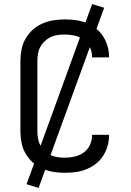

<svg xmlns="http://www.w3.org/2000/svg" viewBox="-20 -838 640 940"><path d="M297 8Q269 8 241 3.5Q213 -1 187 -12.5Q161 -24 140 -43Q119 -62 105 -86.5Q91 -111 85.5 -139Q80 -167 80 -195V-540Q80 -568 85.5 -596Q91 -624 105 -648.5Q119 -673 140 -692Q161 -711 187 -722.5Q213 -734 241 -738.5Q269 -743 297 -743Q324 -743 350.5 -739.5Q377 -736 402 -726Q427 -716 448.5 -699.5Q470 -683 484.5 -660.5Q499 -638 506.5 -612Q514 -586 514 -560Q514 -559 514 -558Q514 -557 514 -557H431Q431 -557 431 -557.5Q431 -558 431 -558Q431 -583 420.5 -606Q410 -629 390 -643.5Q370 -658 346 -663.5Q322 -669 297 -669Q280 -669 262 -666.5Q244 -664 228 -656.5Q212 -649 199 -636.5Q186 -624 177.5 -608.5Q169 -593 166 -575.5Q163 -558 163 -540V-195Q163 -177 166 -159.5Q169 -142 177.5 -126.5Q186 -111 199 -98.5Q212 -86 228 -78.5Q244 -71 262 -68.5Q280 -66 297 -66Q322 -66 346 -71.5Q370 -77 390 -91.5Q410 -106 420.5 -129Q431 -152 431 -177Q431 -177 431 -177.5Q431 -178 431 -178H514Q514 -178 514 -177Q514 -176 514 -175Q514 -149 506.5 -123Q499 -97 484.5 -74.5Q470 -52 448.5 -35.5Q427 -19 402 -9Q377 1 350.5 4.5Q324 8 297 8ZM169 82 110 64 431 -818 490 -800Z"/></svg>

Font: Iosevka Mono
Style: Regular
Weight: 400
Designer: Belleve Invis
Foundry: Belleve Invis
Version: Version 11.1.1